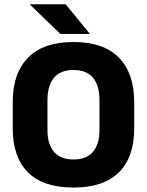

<svg xmlns="http://www.w3.org/2000/svg" viewBox="-20 -846 675 882"><path d="M317.5 15.5Q178 15.5 108.2 -54.5Q38.5 -124.5 38.5 -256V-377.5Q38.5 -509.5 108.8 -581.2Q179 -653 317.5 -653Q456 -653 526.2 -581.2Q596.5 -509.5 596.5 -377.5V-256Q596.5 -124.5 526.5 -54.5Q456.5 15.5 317.5 15.5ZM317.5 -113.5Q378 -113.5 407.5 -149Q437 -184.5 437 -248.5V-385.5Q437 -452.5 407.5 -488.5Q378 -524.5 317.5 -524.5Q257 -524.5 227.5 -488.5Q198 -452.5 198 -385.5V-248.5Q198 -184.5 227.5 -149Q257 -113.5 317.5 -113.5ZM117.5 -826.5H281.5L392 -691.5V-690H257.5L117.5 -825Z"/></svg>

Font: Anek Devanagari
Style: Bold
Weight: 700
Designer: Kailash Malviya (Devanagari) & Yesha Goshar (Latin)
Foundry: Ek Type
Version: Version 1.003